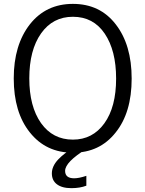

<svg xmlns="http://www.w3.org/2000/svg" viewBox="-20 -769 749 989"><path d="M247.1 124Q247.1 86.9 280.3 51.8Q313.5 17.6 352.5 -2.9Q377 -2.9 426.8 -2.9Q315.4 65.4 315.4 111.3Q315.4 149.4 362.3 149.4Q386.7 149.4 424.8 136.7Q424.8 153.3 424.8 187.5Q391.6 200.2 347.7 200.2Q298.8 200.2 272.5 179.7Q247.1 160.2 247.1 124ZM50.8 -365.2Q50.8 -537.1 133.8 -643.6Q216.8 -749 355.5 -749Q495.1 -749 576.2 -643.6Q658.2 -538.1 658.2 -364.3Q658.2 -188.5 575.2 -85.9Q493.2 17.6 355.5 17.6Q216.8 17.6 133.8 -86.9Q50.8 -190.4 50.8 -365.2ZM130.9 -365.2Q130.9 -220.7 191.4 -134.8Q252 -49.8 355.5 -49.8Q457 -49.8 517.6 -133.8Q578.1 -217.8 578.1 -364.3Q578.1 -508.8 519.5 -595.7Q460.9 -682.6 355.5 -682.6Q252 -682.6 191.4 -596.7Q130.9 -510.7 130.9 -365.2Z"/></svg>

Font: Gothic A1
Style: Regular
Weight: 400
Designer: HanYang I&C Co.,Ltd.
Version: Version 2.50